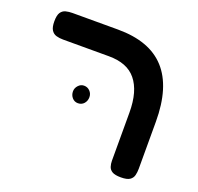

<svg xmlns="http://www.w3.org/2000/svg" viewBox="-108 -699 849 824"><g transform="rotate(20 316.5 -287.0)"><path d="M524 9Q497 9 484.5 1.5Q472 -6 468 -18.5Q464 -31 464 -45V-264Q464 -314 453.5 -351Q443 -388 422.5 -413Q402 -438 371 -450Q340 -462 298 -462H89Q72 -462 58 -466Q44 -470 35.5 -483Q27 -496 27 -523Q27 -551 35.5 -563.5Q44 -576 58 -579.5Q72 -583 88 -583H296Q368 -583 422 -563.5Q476 -544 512 -504.5Q548 -465 566 -405.5Q584 -346 584 -267V-52Q584 -36 580.5 -22Q577 -8 564.5 0.5Q552 9 524 9ZM242 -227Q226 -227 215.5 -239Q205 -251 205 -268Q205 -283 216 -295Q227 -307 242 -307Q258 -307 269 -295.5Q280 -284 280 -268Q280 -251 269.5 -239Q259 -227 242 -227Z"/></g></svg>

Font: Fredoka SemiExpanded Medium
Style: Regular
Weight: 500
Width: 6
Designer: Ben Nathan
Foundry: Milena B. Brandão, Ben Nathan
Version: Version 2.001